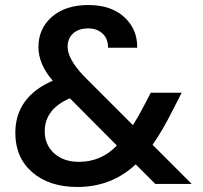

<svg xmlns="http://www.w3.org/2000/svg" viewBox="-20 -732 807 764"><path d="M288 12Q176 12 108.5 -46.5Q41 -105 41 -203Q41 -346 190 -411Q133 -476 133 -545Q133 -618 186.5 -665Q240 -712 332 -712Q422 -712 474.5 -664Q527 -616 526 -542H410Q410 -579 387.5 -599Q365 -619 331 -619Q293 -619 271 -599Q249 -579 249 -546Q249 -498 312 -431L509 -234Q533 -272 556 -317L580 -363H703L666 -291Q626 -211 587 -156L743 0H598L520 -78Q424 12 288 12ZM158 -209Q158 -156 195.5 -122Q233 -88 294 -88Q383 -88 445 -153L258 -341Q158 -298 158 -209Z"/></svg>

Font: AWOL-DM SemiBold
Style: Regular
Weight: 600
Designer: Colophon Foundry, Jonny Pinhorn, Mikhail Sharanda
Foundry: Colophon Foundry
Version: Version 1.000;Glyphs 3.2.3 (3260)